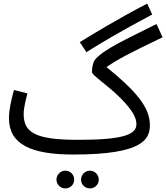

<svg xmlns="http://www.w3.org/2000/svg" viewBox="-20 -841 927 1071"><path d="M462 -550C543 -601 655 -668 829 -760L801 -821C629 -731 502 -653 425 -606ZM390 21C781 21 816 -66 816 -144C816 -247 730 -340 574 -467C638 -511 705 -546 887 -633L853 -707C682 -621 567 -570 514 -513C500 -498 493 -469 493 -439C493 -421 577 -369 652 -294C724 -222 741 -180 741 -149C741 -93 677 -61 416 -61C178 -61 112 -101 112 -205C112 -239 125 -290 133 -320L58 -339C44 -289 30 -231 30 -182C30 -36 152 21 390 21ZM482 210C509 210 531 188 531 161C531 134 509 111 482 111C454 111 432 134 432 161C432 188 454 210 482 210ZM345 210C372 210 394 188 394 161C394 134 372 111 345 111C317 111 295 134 295 161C295 188 317 210 345 210Z"/></svg>

Font: Noto Sans Arabic UI
Style: Regular
Weight: 400
Designer: Monotype Design Team, Nadine Chahine and Nizar Qandah
Foundry: Monotype Imaging Inc.
Version: Version 2.010